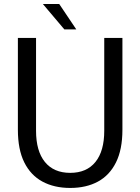

<svg xmlns="http://www.w3.org/2000/svg" viewBox="-20 -915 692 947"><path d="M326.3 12Q247.5 12 189.4 -19.3Q131.3 -50.6 99.7 -114.2Q68.2 -177.7 68.2 -275V-728H157.8V-269.9Q157.8 -169.8 201.5 -116.1Q245.2 -62.4 326.3 -62.4Q407.3 -62.4 450.7 -116.1Q494.2 -169.8 494.2 -269.9V-728H583.8V-275Q583.8 -177.7 552.2 -114.2Q520.7 -50.6 463.1 -19.3Q405.4 12 326.3 12ZM297.3 -770.1 191.4 -895.3H272.1L356.2 -770.1Z"/></svg>

Font: Murecho Thin
Style: Regular
Weight: 100
Designer: Neil Summerour
Foundry: Positype
Version: Version 1.010